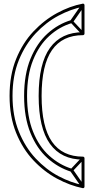

<svg xmlns="http://www.w3.org/2000/svg" viewBox="-20 -861 521 1043"><path d="M371 -736 367 -752Q296 -731 238 -678.5Q180 -626 145.5 -541.5Q111 -457 111 -340Q111 -340 111 -340Q111 -340 111 -340Q111 -223 145.5 -138.5Q180 -54 238 -2Q296 50 367 72L371 56Q303 35 247.5 -15Q192 -65 159.5 -146Q127 -227 127 -340Q127 -340 127 -340Q127 -340 127 -340Q127 -453 159.5 -534Q192 -615 247.5 -665.5Q303 -716 371 -736ZM438 -828 424 -838 362 -749Q361 -746 361.5 -743.5Q362 -741 363 -739L425 -673L437 -683L375 -749Q373 -751 373.5 -744Q374 -737 376 -739ZM437 3 425 -7 363 59Q362 60 361.5 63Q361 66 362 69L424 158L438 148L376 59Q374 57 373.5 64Q373 71 375 69ZM439 153V-2Q439 -5 436.5 -7.5Q434 -10 431 -10Q319 -10 262.5 -91Q206 -172 206 -340Q206 -508 262.5 -589Q319 -670 431 -670Q434 -670 436.5 -672.5Q439 -675 439 -678V-833Q439 -837 436 -839.5Q433 -842 429 -841Q360 -828 290 -790Q220 -752 161.5 -690Q103 -628 67.5 -540.5Q32 -453 32 -340Q32 -227 67.5 -139.5Q103 -52 161.5 10Q220 72 290 109.5Q360 147 429 161Q433 162 436 159.5Q439 157 439 153ZM423 153 433 145Q366 132 298 96Q230 60 173.5 -0.5Q117 -61 82.5 -146Q48 -231 48 -340Q48 -450 82.5 -534.5Q117 -619 173.5 -679.5Q230 -740 298 -776Q366 -812 433 -825L423 -833V-678L431 -686Q313 -686 251.5 -601Q190 -516 190 -340Q190 -165 251.5 -79.5Q313 6 431 6L423 -2Z"/></svg>

Font: Tilt Prism
Style: Regular
Weight: 400
Version: Version 1.000